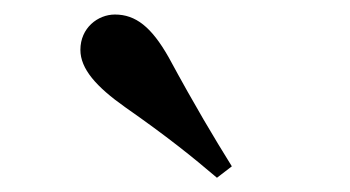

<svg xmlns="http://www.w3.org/2000/svg" viewBox="-20 -875 487 267"><path d="M302.4 -643.7C277.1 -684.5 252.1 -726 214.5 -795.4C190.6 -837.5 168.7 -854.8 139.8 -854.8C116 -854.8 91.8 -836.1 91.8 -805.7C91.8 -779.2 113.9 -754.3 154.1 -725.9C212.5 -685.1 247.5 -656.9 281.7 -627.8Z"/></svg>

Font: Source Han Serif CN VF
Style: Regular
Weight: 250
Designer: Ryoko NISHIZUKA 西塚涼子 (kana & ideographs); Frank Grießhammer (Latin, Greek & Cyrillic); Wenlong ZHANG 张文龙 (bopomofo); San
Foundry: Adobe
Version: Version 2.002;hotconv 1.1.0;makeotfexe 2.6.0